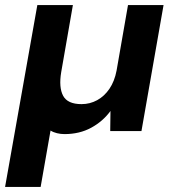

<svg xmlns="http://www.w3.org/2000/svg" viewBox="-38 -516 687 756"><path d="M-18 220 109 -496H249L203 -232Q193 -172 210.5 -139Q228 -106 283 -106Q316 -106 344.5 -121.5Q373 -137 393 -166.5Q413 -196 421 -238L466 -496H606L519 0H396L397 -79Q367 -38 321 -13Q275 12 216 12Q201 12 186.5 8.5Q172 5 161 -2L122 220Z"/></svg>

Font: DM Sans 18pt ExtraBold
Style: Italic
Weight: 800
Italic angle: -10°
Designer: Colophon Foundry, Jonny Pinhorn
Foundry: Colophon Foundry
Version: Version 4.004;gftools[0.9.30]